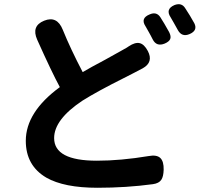

<svg xmlns="http://www.w3.org/2000/svg" viewBox="-20 -842 944 908"><path d="M441 46Q283 46 199 -2Q102 -59 102 -176Q102 -312 263 -430Q225 -500 156 -654Q127 -719 188.5 -744Q250 -769 277 -701Q313 -612 371 -501Q408 -523 478 -560Q535 -591 557 -604Q565 -608 580 -617Q586 -621 589 -623Q619 -643 640.5 -638Q662 -633 679 -601Q707 -548 655 -519Q641 -511 611 -496Q598 -489 566 -473Q440 -410 370 -366Q236 -277 236 -189Q236 -82 438 -82Q551 -82 683 -104Q721 -111 738 -95Q755 -79 754 -39Q753 -7 743 8Q732 25 703 29Q577 46 441 46ZM702 -656Q699 -662 693.5 -672.5Q688 -683 685 -688Q673 -708 668 -718Q643 -756 688 -774Q720 -788 738 -761Q755 -735 780 -690Q790 -670 785 -657.5Q780 -645 759 -636Q720 -620 702 -656ZM821 -700Q819 -703 816 -709Q807 -726 802 -734Q792 -752 787 -760Q761 -799 805 -818Q839 -831 856 -803Q878 -770 899 -732Q916 -698 877 -681Q840 -665 821 -700Z"/></svg>

Font: GenSenRounded JP B
Style: Regular
Weight: 700
Version: Version 1.501;PS 1;hotconv 16.6.51;makeotf.lib2.5.65220